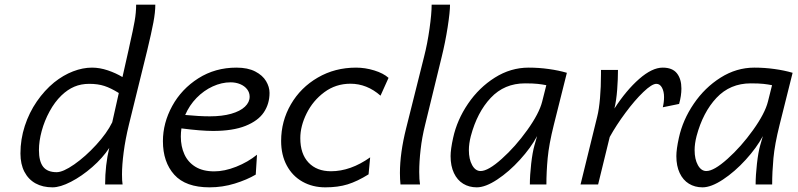

<svg xmlns="http://www.w3.org/2000/svg" viewBox="-20 -784 3390 816"><path d="M606 -571.3 527.8 -253.9Q512.7 -191.9 505.6 -137.2Q498.5 -82.5 498.5 -42.5Q498.5 -14.2 501 0H426.8Q426.8 -82 444.3 -155.3Q416.5 -112.8 372.1 -74Q327.6 -35.2 281.7 -11.5Q235.8 12.2 203.1 12.2Q161.6 12.2 131.1 -4.6Q100.6 -21.5 83.7 -54Q66.9 -86.4 66.9 -131.8Q66.9 -191.9 85.4 -248.8Q104 -305.7 136.5 -352.8Q168.9 -399.9 210 -433.6Q249 -464.8 290.5 -480.7Q332 -496.6 371.1 -496.6Q403.8 -496.6 438.5 -484.9Q473.1 -473.1 500.5 -456.5L526.9 -573.7L531.7 -596.2Q545.9 -658.2 552.2 -694.3Q558.6 -730.5 558.6 -764.2H640.1Q640.1 -731.9 631.8 -688Q623.5 -644 606 -571.3ZM359.4 -427.7Q324.2 -427.7 295.7 -415.5Q267.1 -403.3 241.2 -378.4Q212.4 -350.6 190.7 -310.5Q168.9 -270.5 157.2 -227.3Q145.5 -184.1 145.5 -146Q145.5 -98.6 163.3 -75.4Q181.2 -52.2 220.7 -52.2Q248 -52.2 295.7 -85.4Q343.3 -118.7 388.9 -168.5Q434.6 -218.3 457 -264.2L484.9 -388.7Q451.2 -409.7 423.6 -418.7Q396 -427.7 359.4 -427.7Z M870.6 12.2Q769 12.2 720.7 -41.5Q672.4 -95.2 672.4 -184.1Q672.4 -261.2 711.9 -333.5Q751.5 -405.8 823 -451.2Q894.5 -496.6 984.9 -496.6Q1033.2 -496.6 1064.7 -480.2Q1096.2 -463.9 1110.8 -439.2Q1125.5 -414.6 1125.5 -389.2Q1125.5 -342.8 1101.3 -306.6Q1077.1 -270.5 1023.4 -249Q969.7 -227.5 885.3 -227.5Q835 -227.5 751 -238.3Q748.5 -219.7 748.5 -203.6Q748.5 -161.6 763.7 -128.2Q778.8 -94.7 810.5 -75.2Q842.3 -55.7 890.6 -55.7Q934.1 -55.7 983.9 -75.4Q1033.7 -95.2 1072.3 -126.5L1066.9 -42Q1029.8 -20 977.8 -3.9Q925.8 12.2 870.6 12.2ZM871.6 -289.6Q924.3 -289.6 962.6 -300.5Q1001 -311.5 1021 -330.6Q1041 -349.6 1041 -373Q1041 -390.6 1030.3 -404.5Q1019.5 -418.5 1001 -426.3Q982.4 -434.1 960 -434.1Q921.9 -434.1 884 -416.7Q846.2 -399.4 815.4 -367.9Q784.7 -336.4 767.1 -295.4Q827.1 -289.6 871.6 -289.6Z M1362.8 12.2Q1308.6 12.2 1265.9 -11.7Q1223.1 -35.6 1199 -80.3Q1174.8 -125 1174.8 -185.1Q1174.8 -269 1216.3 -340.6Q1257.8 -412.1 1330.6 -454.3Q1403.3 -496.6 1493.2 -496.6Q1532.2 -496.6 1570.8 -484.6Q1609.4 -472.7 1631.3 -453.1L1597.2 -377.4Q1539.6 -428.2 1469.2 -428.2Q1407.2 -428.2 1358.6 -392.3Q1310.1 -356.4 1283.2 -302.2Q1256.3 -248 1256.3 -196.8Q1256.3 -129.9 1291.3 -93Q1326.2 -56.2 1386.7 -56.2Q1469.7 -56.2 1553.2 -115.2L1546.4 -43Q1498.5 -13.2 1457.5 -0.5Q1416.5 12.2 1362.8 12.2Z M1856.9 -541 1786.6 -252.9Q1773.4 -200.2 1767.6 -148.4Q1761.7 -96.7 1761.7 -53.2Q1761.7 -20.5 1765.1 0H1682.1Q1679.7 -21.5 1679.7 -48.8Q1679.7 -133.8 1706.1 -238.8L1782.2 -542.5Q1796.4 -597.7 1805.4 -661.6Q1814.5 -725.6 1814.5 -764.2H1892.6Q1892.6 -733.4 1882.6 -668.9Q1872.6 -604.5 1856.9 -541Z M2251.5 -166.5 2262.7 -205.6Q2236.3 -156.2 2189.9 -105.2Q2143.6 -54.2 2093.3 -21Q2043 12.2 2006.3 12.2Q1973.6 12.2 1948.5 -3.2Q1923.3 -18.6 1909.2 -48.6Q1895 -78.6 1895 -120.6Q1895 -149.4 1905.8 -198.2Q1922.4 -274.4 1969 -343Q2015.6 -411.6 2083 -454.1Q2150.4 -496.6 2226.6 -496.6Q2270 -496.6 2312 -490.7Q2354 -484.9 2389.2 -474.6L2333.5 -252.4Q2313 -170.4 2307.6 -111.8Q2302.2 -53.2 2302.2 0H2231.9Q2231.9 -38.6 2237.5 -88.1Q2243.2 -137.7 2251.5 -166.5ZM2211.4 -429.7Q2123.5 -429.7 2065.7 -368.2Q2007.8 -306.6 1981 -205.6Q1972.7 -173.3 1972.7 -146Q1972.7 -107.4 1986.6 -82.3Q2000.5 -57.1 2022.5 -57.1Q2054.7 -57.1 2112.5 -108.9Q2170.4 -160.6 2220.9 -231.2Q2271.5 -301.8 2284.2 -352.1L2301.8 -421.9Q2285.2 -425.3 2265.4 -427.5Q2245.6 -429.7 2211.4 -429.7Z M2447.3 0 2518.1 -288.1Q2525.9 -318.8 2530 -366.5Q2534.2 -414.1 2534.2 -469.2V-486.8H2606.4Q2606.4 -448.2 2603 -402.8Q2599.6 -357.4 2591.3 -322.8Q2641.6 -400.4 2696.5 -448.5Q2751.5 -496.6 2796.4 -496.6Q2837.9 -496.6 2856.9 -472.4Q2876 -448.2 2876 -407.7Q2876 -377 2866.2 -342.3L2796.9 -328.1Q2802.2 -349.6 2802.2 -371.6Q2802.2 -395 2793.5 -411.4Q2784.7 -427.7 2769.5 -427.7Q2750.5 -427.7 2714.1 -392.8Q2677.7 -357.9 2638.4 -304.9Q2599.1 -252 2571.3 -201.7L2522 0Z M3210.9 -166.5 3222.2 -205.6Q3195.8 -156.2 3149.4 -105.2Q3103 -54.2 3052.7 -21Q3002.4 12.2 2965.8 12.2Q2933.1 12.2 2908 -3.2Q2882.8 -18.6 2868.7 -48.6Q2854.5 -78.6 2854.5 -120.6Q2854.5 -149.4 2865.2 -198.2Q2881.8 -274.4 2928.5 -343Q2975.1 -411.6 3042.5 -454.1Q3109.9 -496.6 3186 -496.6Q3229.5 -496.6 3271.5 -490.7Q3313.5 -484.9 3348.6 -474.6L3293 -252.4Q3272.5 -170.4 3267.1 -111.8Q3261.7 -53.2 3261.7 0H3191.4Q3191.4 -38.6 3197 -88.1Q3202.6 -137.7 3210.9 -166.5ZM3170.9 -429.7Q3083 -429.7 3025.1 -368.2Q2967.3 -306.6 2940.4 -205.6Q2932.1 -173.3 2932.1 -146Q2932.1 -107.4 2946 -82.3Q2960 -57.1 2981.9 -57.1Q3014.2 -57.1 3072 -108.9Q3129.9 -160.6 3180.4 -231.2Q3231 -301.8 3243.7 -352.1L3261.2 -421.9Q3244.6 -425.3 3224.9 -427.5Q3205.1 -429.7 3170.9 -429.7Z"/></svg>

Font: Lesson One Light
Style: Italic
Weight: 300
Italic angle: -14°
Designer: But Ko, Victor Gaultney, Annie Olsen, Julie Remington, Don Collingsworth, Eric Hays, Becca Hirsbrunner
Version: Version 1.100